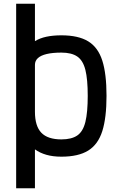

<svg xmlns="http://www.w3.org/2000/svg" viewBox="-20 -820 640 1022"><path d="M66 182V-800H166V-601Q192 -617 227 -624.5Q262 -632 307 -632Q397 -632 449.5 -600Q502 -568 524.5 -497.5Q547 -427 547 -310Q547 -193 524.5 -122Q502 -51 449.5 -18.5Q397 14 307 14Q262 14 227 4Q192 -6 166 -25V182ZM307 -78Q361 -78 391.5 -99Q422 -120 434.5 -171Q447 -222 447 -310Q447 -398 434.5 -448Q422 -498 391.5 -519Q361 -540 307 -540Q260 -540 228.5 -532.5Q197 -525 181.5 -510.5Q166 -496 166 -475V-225Q166 -149 200 -113.5Q234 -78 307 -78Z"/></svg>

Font: Victor Mono Thin
Style: Bold
Weight: 700
Monospace: yes
Version: Version 1.561;gftools[0.9.30]